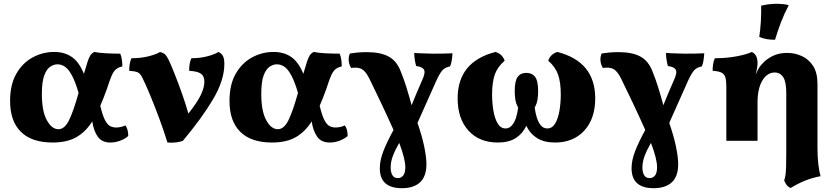

<svg xmlns="http://www.w3.org/2000/svg" viewBox="-20 -740 4385 1009"><path d="M256 9Q147 9 90 -47Q33 -103 33 -210Q33 -295 65.5 -352Q98 -409 151 -438Q204 -467 265 -467Q319 -467 357.5 -440.5Q396 -414 421 -352Q433 -394 440.5 -416.5Q448 -439 455.5 -450Q463 -461 476 -467Q499 -462 537.5 -460Q576 -458 612 -458Q618 -444 620.5 -426Q623 -408 623 -391Q601 -386 588.5 -375Q576 -364 566 -340.5Q556 -317 542 -273Q533 -249 524.5 -226.5Q516 -204 507 -184Q519 -133 532 -108.5Q545 -84 559.5 -77Q574 -70 589 -70Q617 -70 639 -81Q654 -61 654 -25Q635 -9 610 0Q585 9 560 9Q515 9 493.5 -22Q472 -53 465 -102Q431 -48 382 -19.5Q333 9 256 9ZM200 -246Q200 -156 226 -108.5Q252 -61 287 -61Q319 -61 342 -106.5Q365 -152 393 -252Q375 -313 357 -345.5Q339 -378 320.5 -390Q302 -402 282 -402Q263 -402 244 -389.5Q225 -377 212.5 -343.5Q200 -310 200 -246Z M860 9Q842 -50 817.5 -116Q793 -182 769 -240Q745 -298 727 -334Q716 -355 702.5 -360.5Q689 -366 659 -368Q659 -385 661.5 -402.5Q664 -420 671 -434Q721 -434 762 -444.5Q803 -455 821 -467Q838 -462 846 -455.5Q854 -449 865 -428Q879 -399 898 -351Q917 -303 936.5 -248Q956 -193 970 -143Q1018 -204 1036 -242.5Q1054 -281 1054 -310Q1054 -339 1037 -352Q1020 -365 974 -368Q974 -385 976.5 -402.5Q979 -420 986 -434Q1032 -434 1071 -444.5Q1110 -455 1128 -467Q1145 -459 1152 -445Q1159 -431 1159 -404Q1159 -319 1100 -219Q1041 -119 941 0Q927 6 904 8.5Q881 11 860 9Z M1409 9Q1300 9 1243 -47Q1186 -103 1186 -210Q1186 -295 1218.5 -352Q1251 -409 1304 -438Q1357 -467 1418 -467Q1472 -467 1510.5 -440.5Q1549 -414 1574 -352Q1586 -394 1593.5 -416.5Q1601 -439 1608.5 -450Q1616 -461 1629 -467Q1652 -462 1690.5 -460Q1729 -458 1765 -458Q1771 -444 1773.5 -426Q1776 -408 1776 -391Q1754 -386 1741.5 -375Q1729 -364 1719 -340.5Q1709 -317 1695 -273Q1686 -249 1677.5 -226.5Q1669 -204 1660 -184Q1672 -133 1685 -108.5Q1698 -84 1712.5 -77Q1727 -70 1742 -70Q1770 -70 1792 -81Q1807 -61 1807 -25Q1788 -9 1763 0Q1738 9 1713 9Q1668 9 1646.5 -22Q1625 -53 1618 -102Q1584 -48 1535 -19.5Q1486 9 1409 9ZM1353 -246Q1353 -156 1379 -108.5Q1405 -61 1440 -61Q1472 -61 1495 -106.5Q1518 -152 1546 -252Q1528 -313 1510 -345.5Q1492 -378 1473.5 -390Q1455 -402 1435 -402Q1416 -402 1397 -389.5Q1378 -377 1365.5 -343.5Q1353 -310 1353 -246Z M2092 249Q1976 249 1976 144Q1976 102 1995 53.5Q2014 5 2048 -57Q2015 -131 1981.5 -201.5Q1948 -272 1920 -329Q1900 -368 1879.5 -378Q1859 -388 1825 -383Q1814 -402 1812.5 -422Q1811 -442 1819 -459Q1838 -462 1859.5 -464Q1881 -466 1908 -466Q1980 -466 2023 -442.5Q2066 -419 2087 -362Q2103 -323 2117 -277.5Q2131 -232 2143 -187Q2156 -219 2168.5 -249Q2181 -279 2197 -315Q2217 -357 2208.5 -373Q2200 -389 2167 -393Q2163 -406 2160 -425Q2157 -444 2157 -462Q2177 -460 2202 -459.5Q2227 -459 2256 -458Q2285 -458 2311 -458.5Q2337 -459 2358 -460Q2357 -442 2354 -422.5Q2351 -403 2345 -391Q2319 -386 2305 -370.5Q2291 -355 2273 -316L2174 -94Q2198 -25 2209.5 31Q2221 87 2221 123Q2221 187 2187.5 218Q2154 249 2092 249ZM2033 140Q2033 165 2042 180.5Q2051 196 2071 196Q2088 196 2099 182.5Q2110 169 2110 139Q2110 118 2102.5 87Q2095 56 2078 11Q2057 47 2045 78.5Q2033 110 2033 140Z M2596 9Q2499 9 2442 -53.5Q2385 -116 2385 -223Q2385 -416 2584 -467Q2620 -456 2632 -421Q2594 -388 2580 -347.5Q2566 -307 2566 -244Q2566 -199 2573 -158Q2580 -117 2595.5 -91Q2611 -65 2637 -65Q2657 -65 2671 -82Q2685 -99 2692.5 -124Q2700 -149 2703 -175Q2692 -194 2688.5 -215.5Q2685 -237 2685 -261Q2685 -315 2700.5 -336Q2716 -357 2746 -357Q2776 -357 2792 -336Q2808 -315 2808 -261Q2808 -237 2804.5 -215.5Q2801 -194 2790 -175Q2793 -149 2800.5 -124Q2808 -99 2821.5 -82Q2835 -65 2856 -65Q2882 -65 2897.5 -91Q2913 -117 2920 -158Q2927 -199 2927 -244Q2927 -307 2913 -347.5Q2899 -388 2861 -421Q2873 -456 2909 -467Q3108 -416 3108 -223Q3108 -116 3050.5 -53.5Q2993 9 2897 9Q2839 9 2802 -14.5Q2765 -38 2746 -79Q2727 -38 2690.5 -14.5Q2654 9 2596 9Z M3415 249Q3299 249 3299 144Q3299 102 3318 53.5Q3337 5 3371 -57Q3338 -131 3304.5 -201.5Q3271 -272 3243 -329Q3223 -368 3202.5 -378Q3182 -388 3148 -383Q3137 -402 3135.5 -422Q3134 -442 3142 -459Q3161 -462 3182.5 -464Q3204 -466 3231 -466Q3303 -466 3346 -442.5Q3389 -419 3410 -362Q3426 -323 3440 -277.5Q3454 -232 3466 -187Q3479 -219 3491.5 -249Q3504 -279 3520 -315Q3540 -357 3531.5 -373Q3523 -389 3490 -393Q3486 -406 3483 -425Q3480 -444 3480 -462Q3500 -460 3525 -459.5Q3550 -459 3579 -458Q3608 -458 3634 -458.5Q3660 -459 3681 -460Q3680 -442 3677 -422.5Q3674 -403 3668 -391Q3642 -386 3628 -370.5Q3614 -355 3596 -316L3497 -94Q3521 -25 3532.5 31Q3544 87 3544 123Q3544 187 3510.5 218Q3477 249 3415 249ZM3356 140Q3356 165 3365 180.5Q3374 196 3394 196Q3411 196 3422 182.5Q3433 169 3433 139Q3433 118 3425.5 87Q3418 56 3401 11Q3380 47 3368 78.5Q3356 110 3356 140Z M4135 248Q4121 242 4113.5 231.5Q4106 221 4101 208Q4106 194 4108 179Q4110 164 4111 137.5Q4112 111 4112 63V-251Q4112 -310 4096 -334.5Q4080 -359 4051 -359Q4012 -359 3986.5 -317Q3961 -275 3961 -201V0H3797V-284Q3797 -314 3792.5 -331.5Q3788 -349 3773 -357.5Q3758 -366 3725 -368Q3725 -385 3727.5 -402.5Q3730 -420 3737 -434Q3800 -434 3853.5 -444.5Q3907 -455 3931 -467Q3961 -453 3961 -409Q3961 -384 3951 -348Q3957 -361 3964.5 -376Q3972 -391 3985 -404Q4007 -429 4040 -445.5Q4073 -462 4117 -462Q4157 -462 4193.5 -445.5Q4230 -429 4253 -393.5Q4276 -358 4276 -299V40Q4276 84 4280.5 122.5Q4285 161 4292 186Q4249 194 4210.5 209.5Q4172 225 4135 248ZM4053 -531Q4028 -531 4008.5 -534.5Q3989 -538 3970 -546Q3976 -584 3978.5 -628.5Q3981 -673 3980 -710Q4019 -720 4062 -720Q4098 -720 4125 -713Q4101 -667 4084 -622.5Q4067 -578 4053 -531Z"/></svg>

Font: Vollkorn ExtraBold
Style: Regular
Weight: 800
Designer: Friedrich Althausen
Foundry: Friedrich Althausen
Version: Version 5.000; ttfautohint (v1.8.3)